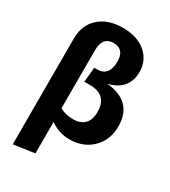

<svg xmlns="http://www.w3.org/2000/svg" viewBox="-232 -872 1070 1207"><g transform="rotate(30 303.0 -268.5)"><path d="M385 -405Q580 -387 580 -207Q580 -108 516 -45.5Q452 17 354 17Q276 17 213 -28V200L61 222V-546Q61 -645 125.5 -702Q190 -759 296 -759Q400 -759 462 -706.5Q524 -654 524 -570Q524 -504 488 -462Q452 -420 385 -405ZM313 -104Q362 -104 391.5 -133Q421 -162 421 -220Q421 -344 293 -344H254L264 -451H288Q327 -451 349 -477.5Q371 -504 371 -556Q371 -647 293 -647Q213 -647 213 -547V-128Q252 -104 313 -104Z"/></g></svg>

Font: FiraGO
Style: Bold
Weight: 700
Designer: bBox Type
Foundry: bBox Type GmbH
Version: Version 1.001;PS 001.001;hotconv 1.0.88;makeotf.lib2.5.64775